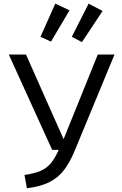

<svg xmlns="http://www.w3.org/2000/svg" viewBox="-20 -999 655 1031"><path d="M594.9 -706.2 379 -184.6Q354.4 -126.2 323.8 -85.9Q293.3 -45.6 246.2 -21.5Q199 2.6 124.6 11.8L111.3 -59.5Q164.6 -67.2 197.9 -81.5Q231.3 -95.9 253.3 -122.8Q275.4 -149.7 295.4 -194.4H260L27.2 -706.2H119.5L321.5 -251.8L505.1 -706.2ZM197.4 -801.5 276.9 -979.5 353.3 -943.6 253.8 -775.4ZM365.6 -801.5 455.9 -979.5 530.8 -940 420 -772.8Z"/></svg>

Font: FiraCode Nerd Font
Style: Regular
Weight: 400
Designer: Carrois Corporate, Edenspiekermann AG, Nikita Prokopov
Foundry: Carrois Corporate, Edenspiekermann AG, Nikita Prokopov
Version: Version 6.002;Nerd Fonts 2.1.0